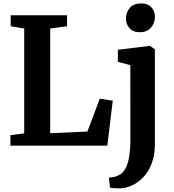

<svg xmlns="http://www.w3.org/2000/svg" viewBox="-20 -830 992 1094"><path d="M39.5 0V-60L118 -70V-667.5L41 -680.5V-743H362V-680.5L266 -667.5V-71L478 -80.5L548.5 -267.5L622.5 -256.5L591.5 0ZM668 243Q657.5 243 644.8 242.8Q632 242.5 621.5 241.5Q611 240.5 607 239L600.5 182Q607.5 182 621.8 180Q636 178 652 170.5Q678.5 159.5 694 131.8Q709.5 104 716.2 61.2Q723 18.5 723 -37.5L722.5 -458.5L651.5 -477.5V-546.5L833 -568.5H835L862.5 -549V-8.5Q862.5 53.5 844.8 100.2Q827 147 797.8 178.2Q768.5 209.5 734.2 225.5Q700 241.5 668 243ZM775.5 -646.5Q737.5 -646.5 717.5 -670Q697.5 -693.5 697.5 -723Q697.5 -758.5 719.2 -784.5Q741 -810.5 784 -810.5H785Q823 -810.5 843 -787.8Q863 -765 863 -736Q863 -700.5 841.2 -673.5Q819.5 -646.5 776.5 -646.5Z"/></svg>

Font: Merriweather Light 18pt
Style: Bold
Weight: 700
Version: Version 2.100